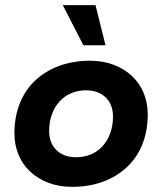

<svg xmlns="http://www.w3.org/2000/svg" viewBox="-20 -716 630 746"><path d="M260 10Q209 10 167.5 -6Q126 -22 96.5 -50Q67 -78 51.5 -116Q36 -154 36 -198Q36 -262 57 -314.5Q78 -367 117 -403.5Q156 -440 210 -460Q264 -480 330 -480Q381 -480 422.5 -464Q464 -448 493.5 -420Q523 -392 538.5 -354Q554 -316 554 -272Q554 -207 533 -155Q512 -103 473 -66.5Q434 -30 380 -10Q326 10 260 10ZM276 -105Q307 -105 333 -116Q359 -127 378 -147.5Q397 -168 408 -197.5Q419 -227 419 -263Q419 -310 390.5 -337.5Q362 -365 314 -365Q283 -365 257 -354Q231 -343 212 -322.5Q193 -302 182 -272.5Q171 -243 171 -207Q171 -160 199.5 -132.5Q228 -105 276 -105ZM304 -540 224 -696H351L390 -540Z"/></svg>

Font: Celebes
Style: Bold Italic
Weight: 700
Italic angle: -10°
Designer: Anugrah Pasau
Foundry: Lafontype
Version: Version 1.000; ttfautohint (v1.8.4)